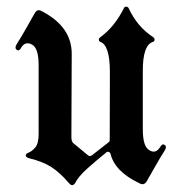

<svg xmlns="http://www.w3.org/2000/svg" viewBox="-20 -540 544 575"><path d="M308.6 -120.6 309.1 -324.2Q309.1 -406.2 279.3 -415Q275.9 -417.5 275.9 -421.1Q275.9 -424.8 279.3 -427.7Q322.8 -459 351.1 -515.6Q353 -520 357.9 -520Q362.8 -520 365.2 -515.6Q391.1 -459.5 439.5 -428.2Q442.9 -425.3 442.9 -421.1Q442.9 -417 439 -415Q406.7 -405.8 407.7 -324.2V-152.3Q407.7 -102.1 426.3 -90.8Q446.8 -77.1 460.9 -101.6Q466.3 -110.8 473.4 -105.7Q480.5 -100.6 473.1 -88.9Q458.5 -66.4 445.6 -43Q432.6 -19.5 419.4 2.9Q411.1 17.1 396.5 8.3Q323.7 -26.4 311 -79.6Q310.1 -83.5 305.2 -85Q300.3 -86.4 298.3 -83.5Q270.5 -61 242.7 -36.4Q214.8 -11.7 204.6 8.8Q196.3 20.5 186.5 8.3Q159.7 -22.9 134 -39.6Q108.4 -56.2 65.9 -66.4Q56.6 -69.8 57.1 -74.7Q57.6 -79.6 63.5 -82Q75.7 -86.4 85.7 -98.4Q95.7 -110.4 95.7 -138.2V-344.7Q95.7 -394.5 77.1 -405.8Q55.2 -418.9 42 -395Q36.6 -385.7 29.8 -391.1Q22.9 -396.5 30.3 -408.2Q44.4 -430.2 57.4 -453.6Q70.3 -477.1 84 -500.5Q92.3 -515.1 106 -505.9H106.4Q194.8 -459.5 194.8 -378.9L193.8 -128.9Q193.8 -114.7 201.2 -109.9L243.2 -75.2Q248 -70.8 254.4 -74.2Q293.9 -105.5 305.7 -114.3Q308.6 -116.2 308.6 -120.6Z"/></svg>

Font: Bertholdr Mainzer Fraktur
Style: Regular
Weight: 400
Designer: Peter Wiegel, original typeface by Carl Albert Fahrenwaldt 1901
Foundry: Peter Wiegel
Version: Version 1.000 2010 initial release